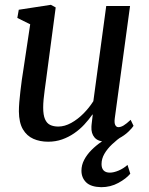

<svg xmlns="http://www.w3.org/2000/svg" viewBox="-20 -579 618 798"><path d="M180 10Q146 10 118.8 -2Q91.5 -14 75.2 -41.5Q59 -69 58.5 -116Q58.5 -133 60.2 -154.5Q62 -176 64.8 -200Q67.5 -224 70.8 -247.8Q74 -271.5 77.5 -291.5L105.5 -478L52 -504.5L58 -538.5L191.5 -559L211.5 -548L177 -288.5Q174.5 -268 171.5 -246.8Q168.5 -225.5 165.8 -205Q163 -184.5 161.2 -166Q159.5 -147.5 159.5 -132Q159.5 -101 167 -83.8Q174.5 -66.5 188.5 -59.8Q202.5 -53 222.5 -53Q248.5 -53 275.8 -68Q303 -83 327 -107.2Q351 -131.5 368 -158.5L421.5 -554H520.5L457 -87Q454.5 -68.5 459 -59.5Q463.5 -50.5 472 -50.5Q482 -50.5 493.8 -57.5Q505.5 -64.5 523 -81L535 -56Q530 -47.5 513.8 -31.8Q497.5 -16 473.2 -3.2Q449 9.5 419 9.5Q387.5 9.5 373 -7.5Q358.5 -24.5 360 -52Q360 -54 360.5 -59.8Q361 -65.5 362 -73Q363 -80.5 363.8 -88.2Q364.5 -96 365.5 -102.5L364 -103Q349 -81.5 330.2 -61.2Q311.5 -41 288.2 -25Q265 -9 238 0.5Q211 10 180 10ZM400.5 199Q357.5 198 338 178.8Q318.5 159.5 318.5 130.5Q318.5 107 329.8 85.5Q341 64 359.8 45Q378.5 26 402.2 9.8Q426 -6.5 450.5 -19L473 -32.5L492 -16.5Q466 1.5 445.8 20.8Q425.5 40 413.8 60.5Q402 81 402 103Q402 120.5 410.8 129.5Q419.5 138.5 436.5 138.5Q452.5 138.5 472.8 130Q493 121.5 510 106.5L521.5 143Q504.5 163.5 472 181.2Q439.5 199 400.5 199Z"/></svg>

Font: Merriweather 36pt
Style: Italic
Weight: 400
Italic angle: -7.8°
Version: Version 2.101